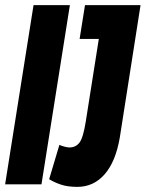

<svg xmlns="http://www.w3.org/2000/svg" viewBox="-39 -720 569 750"><path d="M-19 0 92 -700H234L123 0ZM153 -20 193 -154Q202 -150 213.5 -147Q225 -144 232 -144Q257 -144 271.5 -163Q286 -182 296 -245L347 -568H272L293 -700H510L429 -183Q413 -89 370 -39.5Q327 10 263 10Q225 10 198.5 1Q172 -8 153 -20Z"/></svg>

Font: Georama ExtraCondensed ExtraBold
Style: Italic
Weight: 800
Width: 2
Italic angle: -9°
Designer: Jean-Baptiste Levee
Foundry: Production Type
Version: Version 1.000